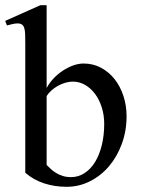

<svg xmlns="http://www.w3.org/2000/svg" viewBox="-24 -716 550 746"><path d="M74.2 -549.8Q74.2 -569.3 73.7 -583.5Q73.2 -597.7 70.3 -606.9Q67.4 -616.2 61.3 -620.6Q55.2 -625 43.9 -625Q36.6 -625 26.6 -623Q16.6 -621.1 2.9 -617.2L-3.9 -634.8L132.8 -695.8H157.2V-374Q167.5 -393.6 183.8 -410.9Q200.2 -428.2 219.7 -441.2Q239.3 -454.1 260.3 -461.7Q281.2 -469.2 300.8 -469.2Q337.4 -469.2 367.9 -453.1Q398.4 -437 420.7 -409.2Q442.9 -381.3 455.3 -344Q467.8 -306.6 467.8 -264.2Q467.8 -207.5 449.5 -157.5Q431.2 -107.4 399.7 -70.3Q368.2 -33.2 325.7 -11.7Q283.2 9.8 234.9 9.8Q188 9.8 147 -3.7Q106 -17.1 74.2 -44.9ZM157.2 -75.2Q165 -66.9 174.3 -58.6Q183.6 -50.3 194.8 -43.5Q206.1 -36.6 220.2 -32.2Q234.4 -27.8 252 -27.8Q280.8 -27.8 304.7 -43.5Q328.6 -59.1 345.5 -86.7Q362.3 -114.3 371.6 -152.1Q380.9 -189.9 380.9 -234.9Q380.9 -269 371.3 -299.1Q361.8 -329.1 345.2 -351.3Q328.6 -373.5 306.4 -386.2Q284.2 -398.9 258.8 -398.9Q244.6 -398.9 229.7 -394.5Q214.8 -390.1 201.2 -382.6Q187.5 -375 176 -364.7Q164.6 -354.5 157.2 -342.8Z"/></svg>

Font: Tunjung putih
Style: Regular
Weight: 400
Designer: R.S. Wihananto
Foundry: R.S. Wihananto
Version: Version 2.0.1